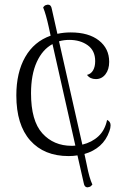

<svg xmlns="http://www.w3.org/2000/svg" viewBox="-20 -755 544 823"><path d="M454 -218Q454 -206 449 -193Q436 -155 408.5 -130.5Q381 -106 342 -95L352 -48Q363 9 376 36Q373 40 369.5 43Q366 46 360 47Q358 48 355 48Q342 48 339 30L312 -89Q294 -86 274 -86Q169 -86 109.5 -153Q50 -220 50 -346Q50 -444 88 -510.5Q126 -577 197 -602L189 -639Q177 -694 165 -723Q171 -733 180 -734Q182 -735 186 -735Q199 -735 202 -717L226 -610Q253 -616 283 -616Q360 -616 404 -581.5Q448 -547 448 -490Q448 -457 432 -436.5Q416 -416 391 -416Q366 -416 353 -434Q370 -438 379 -453.5Q388 -469 388 -493Q388 -538 356 -561Q324 -584 277 -584Q254 -584 233 -578L333 -135Q374 -145 402 -171Q430 -197 439 -241Q454 -234 454 -218ZM303 -131 205 -566Q162 -543 137.5 -489Q113 -435 113 -355Q113 -237 161.5 -183.5Q210 -130 287 -130Q298 -130 303 -131Z"/></svg>

Font: Arima Madurai Light
Style: Regular
Weight: 300
Designer: Joana Correia and Natanael Gama
Foundry: NDISCOVER
Version: Version 1.019